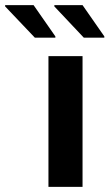

<svg xmlns="http://www.w3.org/2000/svg" viewBox="-118 -729 427 749"><path d="M71 0V-510H204V0ZM289 -582H209L94 -704V-709H204L289 -587ZM98 -582H18L-98 -704V-709H13L98 -587Z"/></svg>

Font: Saira SemiBold
Style: Regular
Weight: 600
Designer: Hector Gatti with collaboration of the Omnibus-Type team
Foundry: Omnibus-Type
Version: Version 1.100; ttfautohint (v1.8.3)